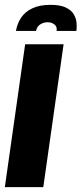

<svg xmlns="http://www.w3.org/2000/svg" viewBox="-30 -774 337 794"><path d="M179 -754Q219 -754 242 -743Q265 -732 275 -715Q285 -698 286.5 -679.5Q288 -661 286 -646H204Q207 -664 195 -673Q183 -682 167 -682Q151 -682 137 -673.5Q123 -665 119 -646H36Q41 -676 57 -700.5Q73 -725 103.5 -739.5Q134 -754 179 -754ZM-10 0 74 -591H233L149 0Z"/></svg>

Font: Alumni Sans Thin Black
Style: Italic
Weight: 900
Italic angle: -8°
Version: Version 1.016